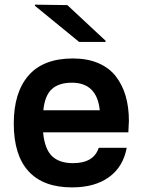

<svg xmlns="http://www.w3.org/2000/svg" viewBox="-20 -790 618 824"><path d="M293 -539.1Q355 -539.1 401.9 -519Q448.7 -499 477.1 -462.4Q505.4 -425.8 519.3 -377.9Q533.2 -330.1 533.2 -271Q533.2 -262.7 530.8 -222.2H165Q171.4 -151.4 202.6 -120.6Q233.9 -89.8 293 -89.8Q382.3 -89.8 403.8 -155.8H523.9Q508.8 -74.2 448 -30Q387.2 14.2 289.1 14.2Q165.5 14.2 102.3 -55.2Q39.1 -124.5 39.1 -259.8Q39.1 -393.1 102.5 -466.1Q166 -539.1 293 -539.1ZM129.9 -765.1V-770L269 -768.1L433.1 -615.2V-609.9H319.8ZM166 -316.9H408.2Q396 -435.1 288.1 -435.1Q232.9 -435.1 202.6 -407.7Q172.4 -380.4 166 -316.9Z"/></svg>

Font: Nacelle SemiBold
Style: Regular
Weight: 600
Designer: Sora Sagano
Foundry: Sora Sagano
Version: Version 1.000;FEAKit 1.0